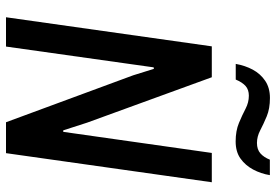

<svg xmlns="http://www.w3.org/2000/svg" viewBox="-160 -760 920 640"><g transform="rotate(90 300.0 -440.0)"><path d="M37.5 0 134.5 -686H237.5L388.8 -270.5L414.5 -190.8H419.5L489.8 -686H587.5L490.5 0H387.5L231 -424L209.5 -493L204.5 -492.2L135.2 0ZM193 -765.8Q198.5 -797 212.2 -822.6Q226 -848.2 249.4 -864Q272.8 -879.8 306.5 -879.8Q342.2 -879.8 367.8 -869.1Q393.2 -858.5 414.2 -847.5Q435.2 -836.5 456.5 -836.5Q478.2 -836.5 491.4 -848.1Q504.5 -859.8 512.2 -879.5H563.8Q559 -849.8 545.1 -823.8Q531.2 -797.8 508.5 -781.6Q485.8 -765.5 451.5 -765.5Q416 -765.5 389.8 -776.5Q363.5 -787.5 342.5 -798.5Q321.5 -809.5 299 -809.5Q279.2 -809.5 266.9 -798.8Q254.5 -788 245.2 -765.8Z"/></g></svg>

Font: Chivo Mono Medium
Style: Italic
Weight: 500
Italic angle: -8.05°
Monospace: yes
Designer: Hector Gatti
Foundry: Omnibus-Type
Version: Version 1.008